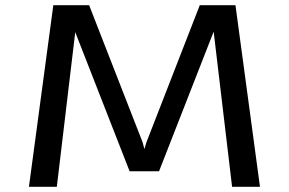

<svg xmlns="http://www.w3.org/2000/svg" viewBox="-20 -720 1115 740"><path d="M91.5 0 185.5 -700H323.5L529.5 -172L536.5 -145.5L544.5 -172L750 -700H887.5L982 0H874.5L803.5 -598L593 -60H479.5L270 -596L199 0Z"/></svg>

Font: Trispace SemiExpanded
Style: Regular
Weight: 400
Width: 6
Designer: Tyler Finck
Foundry: Etcetera Type Company
Version: Version 1.210; ttfautohint (v1.8.3)